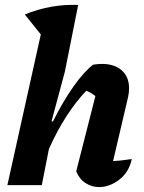

<svg xmlns="http://www.w3.org/2000/svg" viewBox="-20 -753 585 781"><path d="M10 0 146 -613 81 -694Q185 -737 298 -733L244 -462L190 -261L195 -258Q235 -339 278.5 -400.5Q322 -462 359 -490Q380 -493 395 -493Q446 -493 475.5 -466.5Q505 -440 505 -394Q505 -376 501 -358L440 -98Q466 -99 482 -101.5Q498 -104 516 -106Q505 -53 465.5 -22.5Q426 8 383 8Q354 8 328.5 -8Q303 -24 290 -56L368 -362Q351 -376 331 -384Q289 -340 250.5 -280.5Q212 -221 179 -147L150 0Z"/></svg>

Font: Piazzolla
Style: Bold Italic
Weight: 700
Italic angle: -11.3°
Designer: Juan Pablo del Peral
Foundry: Huerta Tipografica
Version: Version 1.330